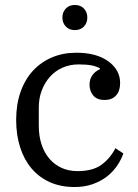

<svg xmlns="http://www.w3.org/2000/svg" viewBox="-20 -740 556 772"><path d="M280 12Q224 12 180.5 -7.5Q137 -27 107 -62.5Q77 -98 61 -147.5Q45 -197 45 -258Q45 -320 62.5 -370Q80 -420 112 -455Q144 -490 188.5 -509Q233 -528 287 -528Q368 -528 415.5 -493.5Q463 -459 463 -406Q463 -374 446.5 -356Q430 -338 401 -338Q370 -338 355 -356Q340 -374 340 -399Q340 -421 351 -437Q362 -453 382 -462V-465Q369 -473 348.5 -477Q328 -481 296 -481Q261 -481 231.5 -468Q202 -455 181 -431.5Q160 -408 148 -376.5Q136 -345 136 -308V-234Q136 -193 147 -159.5Q158 -126 178.5 -102Q199 -78 227.5 -65Q256 -52 292 -52Q353 -52 388 -77.5Q423 -103 444 -144L476 -123Q467 -97 450 -72.5Q433 -48 409 -29.5Q385 -11 352.5 0.5Q320 12 280 12ZM281 -619Q258 -619 244.5 -633.5Q231 -648 231 -668V-671Q231 -691 244.5 -705.5Q258 -720 281 -720Q304 -720 317.5 -705.5Q331 -691 331 -671V-668Q331 -648 317.5 -633.5Q304 -619 281 -619Z"/></svg>

Font: IBM Plex Serif
Style: Regular
Weight: 400
Designer: Mike Abbink, Paul van der Laan, Pieter van Rosmalen
Foundry: Bold Monday
Version: Version 2.6